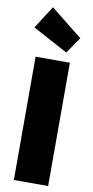

<svg xmlns="http://www.w3.org/2000/svg" viewBox="-107 -1038 523 1081"><g transform="rotate(10 154.0 -498.0)"><path d="M252 -705V0H56V-705ZM222 -758 21 -866 104 -996 286 -851Z"/></g></svg>

Font: Fz Poppins ExtBd
Style: Regular
Weight: 800
Designer: Ninad Kale (Devanagari), Jonny Pinhorn (Latin)
Foundry: Indian Type Foundry
Version: Vit hóa bi Vntype.Com & FontZin.Com